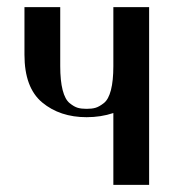

<svg xmlns="http://www.w3.org/2000/svg" viewBox="-20 -520 514 540"><path d="M298.8 -500V-334C298.8 -306.6 296.5 -284.2 292 -266.6C287.4 -249 280.8 -236.8 272 -230C263.2 -223.1 255.4 -218.8 248.5 -216.8C241.7 -214.8 233.4 -213.9 223.6 -213.9C213.9 -213.9 205.6 -214.8 198.7 -216.8C191.9 -218.8 184.2 -223.1 175.8 -230C167.3 -236.8 160.8 -249 156.2 -266.6C151.7 -284.2 149.4 -306.6 149.4 -334V-500H48.8V-366.2C48.8 -304.4 65.4 -259.6 98.6 -231.9C131.8 -204.3 173.5 -190.4 223.6 -190.4C250.3 -190.4 275.4 -194.3 298.8 -202.1V0H399.4V-500Z"/></svg>

Font: TriodPostnaja
Style: Medium
Weight: 500
Version: 20110805; ttfautohint (v0.96) -l 8 -r 50 -G 200 -x 14 -w "G"